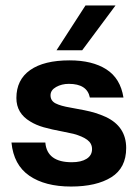

<svg xmlns="http://www.w3.org/2000/svg" viewBox="-20 -672 511 703"><path d="M22 -150H146Q152 -78 243 -78Q277 -78 297 -90.5Q317 -103 317 -126Q317 -147 299.5 -160Q282 -173 249 -182L211 -190Q168 -198 140 -206Q112 -214 91 -227Q40 -257 40 -313Q40 -380 90.5 -415.5Q141 -451 235 -451Q318 -451 369.5 -418Q421 -385 432 -315H309Q299 -365 232 -365Q206 -365 185.5 -353.5Q165 -342 165 -323Q165 -303 183.5 -293.5Q202 -284 238 -278Q245 -277 288.5 -268.5Q332 -260 367 -244Q442 -209 442 -130Q442 -57 387.5 -23Q333 11 240 11Q145 11 87.5 -28.5Q30 -68 22 -150ZM293 -652H403L281 -488H187Z"/></svg>

Font: Teachers SemiBold
Style: Regular
Weight: 600
Designer: Alfredo Marco Pradil & Chank Diesel
Version: Version 0.009